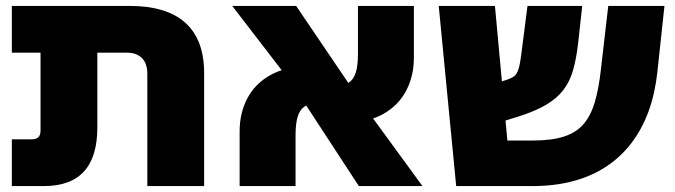

<svg xmlns="http://www.w3.org/2000/svg" viewBox="-20 -629 2281 649"><path d="M478 0V-379Q478 -415 459.5 -433Q441 -451 409 -451H20V-609H418Q543 -609 606.5 -552Q670 -495 670 -382V0ZM20 0V-158H87Q101 -158 109 -164.5Q117 -171 117 -188V-574H309V-198Q309 -99 264 -49.5Q219 0 128 0Z M1193 0 965 -349 765 -609H981L1208 -274L1408 0ZM790 0V-185Q790 -247 816 -296.5Q842 -346 893.5 -375Q945 -404 1020 -404L1060 -281Q1028 -281 1010.5 -269.5Q993 -258 986 -234Q979 -210 979 -172V0ZM1149 -215 1109 -338Q1141 -338 1158.5 -349.5Q1176 -361 1183 -385Q1190 -409 1190 -447V-609H1379V-434Q1379 -372 1353 -322.5Q1327 -273 1276 -244Q1225 -215 1149 -215Z M1522 0 1463 -609H1653L1695 -154H1781Q1845 -154 1886.5 -167.5Q1928 -181 1952.5 -209.5Q1977 -238 1990.5 -283.5Q2004 -329 2011 -393L2036 -609H2226L2202 -385Q2194 -312 2172 -252Q2150 -192 2114 -145Q2078 -98 2028.5 -65.5Q1979 -33 1916.5 -16.5Q1854 0 1779 0ZM1584 -189V-324L1692 -359Q1708 -364 1717.5 -371Q1727 -378 1732.5 -395Q1738 -412 1742 -445L1763 -609H1948L1934 -481Q1928 -430 1917 -391.5Q1906 -353 1884 -324.5Q1862 -296 1825.5 -274.5Q1789 -253 1732 -235Z"/></svg>

Font: Noto Sans Hebrew Black
Style: Regular
Weight: 900
Designer: Monotype Design Team
Foundry: Monotype Imaging Inc.
Version: Version 2.003